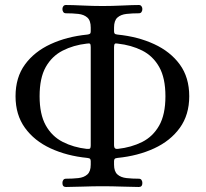

<svg xmlns="http://www.w3.org/2000/svg" viewBox="-20 -746 823 766"><path d="M243 0Q229 0 229 -16Q229 -23 232.5 -28Q236 -33 243 -33Q270 -33 292.5 -35.5Q315 -38 328.5 -50Q342 -62 342 -89V-103Q342 -109 339.5 -112Q337 -115 328 -116Q247 -124 182 -154Q117 -184 79.5 -236Q42 -288 42 -362Q42 -437 79.5 -488.5Q117 -540 182 -570Q247 -600 328 -608Q336 -609 339 -611.5Q342 -614 342 -621V-636Q342 -664 328.5 -676Q315 -688 292.5 -690.5Q270 -693 243 -693Q236 -693 232.5 -698Q229 -703 229 -710Q229 -716 232.5 -721Q236 -726 243 -726Q268 -726 309.5 -724Q351 -722 389 -722Q427 -722 468.5 -724Q510 -726 534 -726Q541 -726 544.5 -721Q548 -716 548 -710Q548 -703 544.5 -698Q541 -693 534 -693Q508 -693 485 -690.5Q462 -688 448.5 -676Q435 -664 435 -636V-621Q435 -615 437.5 -612Q440 -609 449 -608Q530 -600 595 -570Q660 -540 697.5 -488.5Q735 -437 735 -362Q735 -288 697.5 -236Q660 -184 595 -154Q530 -124 449 -116Q440 -115 437.5 -112Q435 -109 435 -103V-89Q435 -62 448.5 -50Q462 -38 485 -35.5Q508 -33 534 -33Q541 -33 544.5 -28Q548 -23 548 -16Q548 0 534 0Q510 0 468.5 -1.5Q427 -3 389 -3Q351 -3 309.5 -1.5Q268 0 243 0ZM450 -152Q504 -158 547 -179.5Q590 -201 615 -245Q640 -289 640 -362Q640 -435 615 -479Q590 -523 547 -544.5Q504 -566 450 -572Q441 -574 438 -571Q435 -568 435 -558V-166Q435 -150 450 -152ZM326 -152Q337 -151 339.5 -154Q342 -157 342 -166V-558Q342 -568 339.5 -571Q337 -574 326 -572Q273 -566 230 -544Q187 -522 162.5 -478.5Q138 -435 138 -362Q138 -290 162.5 -246Q187 -202 230 -180Q273 -158 326 -152Z"/></svg>

Font: Zen Old Mincho
Style: Regular
Weight: 400
Designer: Yoshimichi Ohira
Foundry: Positype
Version: Version 1.001